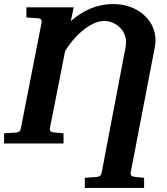

<svg xmlns="http://www.w3.org/2000/svg" viewBox="-35 -707 822 946"><path d="M728 -476C730 -487 731 -499 731 -510C731 -610 640 -687 524 -687C439 -687 370 -653 314 -603L328 -671H95V-621C122 -619 152 -617 152 -617C170 -615 172 -608 169 -591L68 -76C66 -63 62 -56 43 -54C43 -54 13 -52 -15 -50V0H278V-50C250 -52 229 -55 229 -55C215 -56 209 -63 211 -76L286 -456C326 -522 406 -604 480 -604C524 -604 586 -567 586 -499C586 -492 585 -484 584 -476L466 143C463 156 459 163 440 165C440 165 411 167 383 169V219H675V169C647 167 627 164 627 164C613 163 607 156 609 143Z"/></svg>

Font: Veleka
Style: Bold Italic
Weight: 700
Italic angle: -12°
Designer: Stefan Peev, Context Ltd, 2016; SIL International, 1997-2014.
Foundry: Stefan Peev, Context Ltd, 2016
Version: Version 5.000